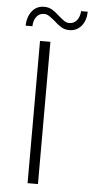

<svg xmlns="http://www.w3.org/2000/svg" viewBox="-56 -832 418 866"><g transform="rotate(5 153.0 -399.5)"><path d="M103 -644H150V0H103ZM160 -740Q144 -753 133.5 -760Q123 -767 111 -767Q90 -767 77 -751Q64 -735 63 -707H32Q34 -749 54.5 -774Q75 -799 109 -799Q129 -799 145 -789.5Q161 -780 178 -764Q194 -750 204.5 -743Q215 -736 227 -736Q248 -736 261 -751.5Q274 -767 276 -794H306Q305 -753 284 -728.5Q263 -704 230 -704Q210 -704 194 -713.5Q178 -723 160 -740Z"/></g></svg>

Font: Montserrat Ace
Style: Light
Weight: 300
Designer: Julieta Ulanovsky
Foundry: Julieta Ulanovsky
Version: Version 1